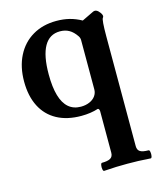

<svg xmlns="http://www.w3.org/2000/svg" viewBox="-106 -502 709 852"><g transform="rotate(-15 248.0 -76.0)"><path d="M310.1 0Q293.5 5.4 273.9 8.3Q254.4 11.2 232.4 11.2Q167.5 11.2 121.1 -13.9Q74.7 -39.1 50.3 -86.9Q25.9 -134.8 25.9 -201.7Q25.9 -268.6 51.5 -319.1Q77.1 -369.6 124 -397.2Q170.9 -424.8 233.4 -424.8Q265.1 -424.8 292.7 -418Q320.3 -411.1 347.7 -396L401.4 -421.9Q409.7 -425.8 417.5 -422.4Q425.3 -418.9 433.1 -408.2L436.5 -402.8Q439.9 -397 439.9 -392.3Q439.9 -387.7 437 -384.8Q433.6 -381.3 431.9 -360.1Q430.2 -338.9 430.2 -300.8V194.8L317.9 193.8V13.2Q317.9 7.8 315.7 3.9Q313.5 0 310.1 0ZM317.9 -87.9V-314Q317.9 -324.2 312 -333Q296.9 -355.5 278.8 -365.7Q260.7 -376 236.8 -376Q188.5 -376 164.1 -332.8Q139.6 -289.6 139.6 -204.1Q139.6 -145.5 150.9 -106.7Q162.1 -67.9 184.8 -48.3Q207.5 -28.8 241.2 -28.8Q263.2 -28.8 280.8 -36.4Q298.3 -43.9 308.1 -57.4Q317.9 -70.8 317.9 -87.9ZM266.6 235.8Q293 235.8 305.4 228.5Q317.9 221.2 317.9 203.1V170.4H430.2V203.1Q430.2 221.2 442.1 228.5Q454.1 235.8 480.5 235.8Q484.9 235.8 486.6 245.1Q488.3 254.4 486.6 263.7Q484.9 272.9 480.5 272.9Q444.3 270.5 424.3 269.8Q404.3 269 373.5 269Q343.3 269 323 269.8Q302.7 270.5 266.6 272.9Q262.2 272.9 260.5 263.7Q258.8 254.4 260.5 245.1Q262.2 235.8 266.6 235.8Z"/></g></svg>

Font: Junicode Two Beta VF
Style: Regular
Weight: 400
Designer: Peter S. Baker
Foundry: Briery Creek Software
Version: Version 1.031 beta; ttfautohint (v1.8.1.43-b0c9)